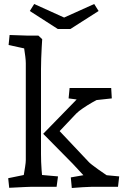

<svg xmlns="http://www.w3.org/2000/svg" viewBox="-20 -934 643 960"><path d="M26 5 21 -43 133 -66 93 -29Q95 -37 98.5 -57Q102 -77 105.5 -99.5Q109 -122 109 -134V-618Q109 -631 106.5 -651.5Q104 -672 100.5 -694Q97 -716 94 -731L133 -685L23 -709L28 -759L117 -756H172L191 -738Q190 -723 188.5 -696.5Q187 -670 186 -641Q185 -612 185 -588V-164Q185 -125 188 -84Q191 -43 194 -25L157 -62L270 -52L263 0H136Q126 0 107 1Q88 2 66.5 3Q45 4 26 5ZM339 6 334 -47 397 -58 343 -116 196 -265 388 -462 398 -432 323 -442 328 -494Q341 -494 355.5 -494Q370 -494 384 -494Q398 -494 407 -494H536L539 -442L429 -430L478 -442Q464 -435 440.5 -421.5Q417 -408 395 -393Q373 -378 361 -366L255 -254V-303L422 -126Q427 -120 440 -110Q453 -100 469.5 -88Q486 -76 503.5 -64.5Q521 -53 534 -44L480 -61L576 -52L570 0H439Q425 0 393.5 2Q362 4 339 6ZM151 -914 341 -828 308 -789H269L129 -879ZM451 -914 473 -879 332 -789H293L260 -828Z"/></svg>

Font: Andada Pro
Style: Regular
Weight: 400
Designer: Carolina Giovagnoli
Foundry: Huerta Tipografica
Version: Version 3.003